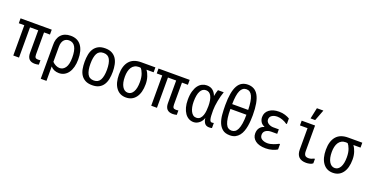

<svg xmlns="http://www.w3.org/2000/svg" viewBox="-30 -1609 5061 2616"><g transform="rotate(20 2500.0 -301.0)"><path d="M306 -455H187V-16H104V-455H24V-526H476V-455H390V-138Q390 -106 400 -92.5Q410 -79 437 -79Q444 -79 455 -79.5Q466 -80 474 -82V-18Q458 -14 444 -12Q430 -10 416 -10Q306 -10 306 -128Z M564 -333Q561 -429 610 -483Q659 -537 749 -537Q850 -537 902 -467Q954 -397 954 -269Q954 -206 940.5 -156.5Q927 -107 902.5 -73Q878 -39 844 -21Q810 -3 769 -3Q731 -3 700 -16Q669 -29 647 -55V154H564ZM869 -264Q869 -366 839 -418Q809 -470 748 -470Q728 -470 710 -463Q692 -456 678 -441Q664 -426 655.5 -401.5Q647 -377 647 -343V-122Q670 -98 698.5 -84.5Q727 -71 754 -71Q804 -71 836.5 -117.5Q869 -164 869 -264Z M1250 -3Q1190 -3 1150.5 -24Q1111 -45 1087.5 -81Q1064 -117 1055 -165.5Q1046 -214 1046 -270Q1046 -326 1055.5 -374.5Q1065 -423 1088.5 -459Q1112 -495 1151 -516Q1190 -537 1250 -537Q1308 -537 1347.5 -516Q1387 -495 1410.5 -459Q1434 -423 1444 -374Q1454 -325 1454 -270Q1454 -215 1444.5 -166.5Q1435 -118 1411.5 -81.5Q1388 -45 1349 -24Q1310 -3 1250 -3ZM1250 -71Q1315 -71 1342.5 -123.5Q1370 -176 1370 -270Q1370 -366 1342.5 -418Q1315 -470 1250 -470Q1184 -470 1157 -418.5Q1130 -367 1130 -270Q1130 -176 1157 -123.5Q1184 -71 1250 -71Z M1545 -267Q1545 -391 1602 -458.5Q1659 -526 1774 -526H1979V-455H1877V-452Q1901 -421 1917 -371.5Q1933 -322 1933 -265Q1933 -141 1881.5 -72Q1830 -3 1739 -3Q1648 -3 1596.5 -73Q1545 -143 1545 -267ZM1849 -265Q1849 -337 1830.5 -385Q1812 -433 1794 -452Q1779 -455 1769 -455Q1732 -455 1706 -441Q1680 -427 1663.5 -401.5Q1647 -376 1639 -341.5Q1631 -307 1631 -266Q1631 -175 1661.5 -124Q1692 -73 1742 -73Q1791 -73 1820 -123Q1849 -173 1849 -265Z M2306 -455H2187V-16H2104V-455H2024V-526H2476V-455H2390V-138Q2390 -106 2400 -92.5Q2410 -79 2437 -79Q2444 -79 2455 -79.5Q2466 -80 2474 -82V-18Q2458 -14 2444 -12Q2430 -10 2416 -10Q2306 -10 2306 -128Z M2986 -13Q2968 -8 2944 -8Q2900 -8 2878.5 -38Q2857 -68 2854 -112Q2848 -93 2836.5 -73.5Q2825 -54 2807.5 -38.5Q2790 -23 2768 -13Q2746 -3 2720 -3Q2682 -3 2650 -20.5Q2618 -38 2594.5 -71.5Q2571 -105 2557.5 -153.5Q2544 -202 2544 -263Q2544 -337 2559.5 -389Q2575 -441 2600 -473.5Q2625 -506 2657 -521Q2689 -536 2723 -536Q2780 -536 2814 -505.5Q2848 -475 2862 -432Q2871 -485 2886 -526H2970Q2959 -497 2949.5 -460Q2940 -423 2932.5 -385Q2925 -347 2921 -310.5Q2917 -274 2917 -246Q2917 -198 2919 -166.5Q2921 -135 2926 -116.5Q2931 -98 2938.5 -90.5Q2946 -83 2957 -83Q2965 -83 2972.5 -84Q2980 -85 2986 -87ZM2838 -277Q2838 -370 2812 -420Q2786 -470 2735 -470Q2683 -470 2655.5 -418Q2628 -366 2628 -266Q2628 -225 2635 -190Q2642 -155 2655.5 -128.5Q2669 -102 2688.5 -87Q2708 -72 2734 -72Q2770 -72 2790.5 -93Q2811 -114 2821.5 -145Q2832 -176 2835 -212Q2838 -248 2838 -277Z M3049 -369Q3049 -467 3061.5 -537Q3074 -607 3099 -651.5Q3124 -696 3161 -716.5Q3198 -737 3247 -737Q3296 -737 3334 -716Q3372 -695 3397.5 -650.5Q3423 -606 3436 -536Q3449 -466 3449 -368Q3449 -332 3446.5 -290.5Q3444 -249 3437 -208.5Q3430 -168 3416.5 -131Q3403 -94 3380.5 -65.5Q3358 -37 3325.5 -20Q3293 -3 3247 -3Q3179 -3 3140 -34.5Q3101 -66 3080.5 -117Q3060 -168 3054.5 -234Q3049 -300 3049 -369ZM3365 -414Q3362 -547 3334 -609Q3306 -671 3248 -671Q3191 -671 3163 -610Q3135 -549 3133 -414ZM3133 -344Q3133 -269 3140.5 -217Q3148 -165 3162 -132.5Q3176 -100 3197.5 -85.5Q3219 -71 3247 -71Q3275 -71 3296.5 -85.5Q3318 -100 3333 -132Q3348 -164 3356.5 -216.5Q3365 -269 3365 -344Z M3564 -146Q3564 -197 3589 -229Q3614 -261 3650 -270V-276Q3614 -289 3595 -320Q3576 -351 3576 -388Q3576 -456 3629.5 -496Q3683 -536 3771 -536Q3819 -536 3858.5 -523.5Q3898 -511 3926 -494V-414H3914Q3888 -434 3848 -449Q3808 -464 3771 -464Q3726 -464 3694.5 -444Q3663 -424 3663 -385Q3663 -367 3672 -352.5Q3681 -338 3696 -328.5Q3711 -319 3729.5 -313.5Q3748 -308 3766 -308H3848V-243H3764Q3716 -243 3684 -221.5Q3652 -200 3652 -159Q3652 -118 3685 -97.5Q3718 -77 3768 -77Q3787 -77 3808.5 -82Q3830 -87 3850.5 -94Q3871 -101 3889 -109.5Q3907 -118 3920 -125H3932V-47Q3906 -30 3861 -16.5Q3816 -3 3766 -3Q3668 -3 3616 -43Q3564 -83 3564 -146Z M4448 -98V-34Q4434 -20 4406 -13Q4378 -6 4352 -6Q4210 -6 4210 -148V-457H4100V-526H4294V-156Q4294 -116 4308.5 -96.5Q4323 -77 4362 -77Q4381 -77 4400 -83Q4419 -89 4436 -98ZM4237 -756H4331L4270 -596H4203Z M4545 -267Q4545 -391 4602 -458.5Q4659 -526 4774 -526H4979V-455H4877V-452Q4901 -421 4917 -371.5Q4933 -322 4933 -265Q4933 -141 4881.5 -72Q4830 -3 4739 -3Q4648 -3 4596.5 -73Q4545 -143 4545 -267ZM4849 -265Q4849 -337 4830.5 -385Q4812 -433 4794 -452Q4779 -455 4769 -455Q4732 -455 4706 -441Q4680 -427 4663.5 -401.5Q4647 -376 4639 -341.5Q4631 -307 4631 -266Q4631 -175 4661.5 -124Q4692 -73 4742 -73Q4791 -73 4820 -123Q4849 -173 4849 -265Z"/></g></svg>

Font: D2Coding
Style: Regular
Weight: 400
Monospace: yes
Designer: Yong-Rak Park; Jeong-Hwan Yoon; Sang-Min Lee;
Foundry: NHN Corporation
Version: Version 1.3.2; Build 20180524